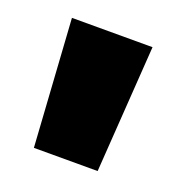

<svg xmlns="http://www.w3.org/2000/svg" viewBox="-64 -715 348 375"><g transform="rotate(20 110.0 -528.0)"><path d="M176 -395.5H43.5L26.5 -659.5H194Z"/></g></svg>

Font: Anek Telugu ExtraBold
Style: Regular
Weight: 800
Designer: Omkar Bhoir (Telugu), Yesha Goshar (Latin)
Foundry: Ek Type
Version: Version 1.003